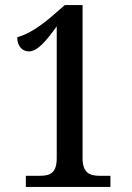

<svg xmlns="http://www.w3.org/2000/svg" viewBox="-20 -738 520 758"><path d="M82 0H416V-44H374C333 -44 306 -56 306 -114V-718H236L177 -667C119 -619 82 -601 48 -591C48 -557 67 -535 94 -535C128 -535 162 -576 204 -634V-114C204 -53 176 -44 137 -44H82Z"/></svg>

Font: Noto Serif Myanmar Condensed Medium
Style: Regular
Weight: 500
Width: 3
Designer: Ben Mitchell and the Monotype Design Team
Foundry: Monotype Imaging Inc.
Version: Version 2.106